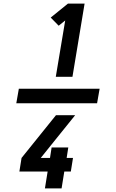

<svg xmlns="http://www.w3.org/2000/svg" viewBox="-20 -870 640 1060"><path d="M288 -446 340 -757 304 -728 260 -773 355 -850H447L380 -446ZM320 170H228L243 77H87L99 2L289 -234H395L295 -110L205 2H256L265 -56H357L348 2H383L371 77H335ZM70 -300 84 -380H530L516 -300Z"/></svg>

Font: Iosevka Curly Heavy Extended
Style: Italic
Weight: 900
Width: 7
Italic angle: -9°
Monospace: yes
Designer: Belleve Invis
Foundry: Belleve Invis
Version: Version 11.1.0; ttfautohint (v1.8.3)